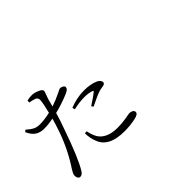

<svg xmlns="http://www.w3.org/2000/svg" viewBox="-96 -1221 1691 1691"><g transform="rotate(-45 750.0 -375.0)"><path d="M535.2 -424.8 529.3 -449.2Q620.1 -485.4 710 -485.4Q789.1 -485.4 844.7 -460.9Q880.9 -443.4 880.9 -417Q880.9 -394.5 839.8 -391.6Q812.5 -388.7 781.2 -376Q761.7 -369.1 668.9 -324.2L656.2 -341.8Q747.1 -401.4 760.7 -415Q772.5 -423.8 756.8 -428.7Q721.7 -441.4 668.9 -441.4Q609.4 -441.4 535.2 -424.8ZM293.9 -751 295.9 -774.4Q331.1 -782.2 359.4 -781.2Q389.6 -779.3 423.8 -764.2Q458 -749 459 -732.4Q459 -725.6 455.1 -714.4Q451.2 -703.1 444.3 -685.1Q437.5 -667 432.6 -652.3Q430.7 -644.5 424.3 -620.6Q418 -596.7 414.1 -581.1Q475.6 -601.6 540 -633.8Q567.4 -648.4 574.2 -648.4Q588.9 -648.4 603 -640.1Q617.2 -631.8 617.2 -620.1Q617.2 -606.4 606.9 -596.7Q596.7 -586.9 569.3 -575.2Q485.4 -540 396.5 -518.6Q378.9 -456.1 346.7 -368.2Q253.9 -100.6 193.4 -2Q174.8 30.3 149.4 30.3Q136.7 30.3 128.4 18.6Q120.1 6.8 120.1 -10.7Q120.1 -18.6 122.1 -25.9Q124 -33.2 126 -37.6Q127.9 -42 134.3 -52.7Q140.6 -63.5 143.6 -69.3Q240.2 -213.9 299.8 -384.8Q323.2 -453.1 337.9 -505.9Q276.4 -494.1 222.7 -494.1Q175.8 -494.1 141.6 -516.1Q107.4 -538.1 84 -591.8L100.6 -605.5Q135.7 -574.2 162.1 -561Q188.5 -547.9 222.7 -547.9Q280.3 -547.9 352.5 -564.5Q374 -651.4 377.9 -694.3Q380.9 -722.7 357.4 -734.4Q327.1 -745.1 293.9 -751ZM448.2 -211.9 471.7 -214.8Q483.4 -157.2 505.9 -120.1Q556.6 -43 688.5 -43Q747.1 -43 794.9 -52.2Q842.8 -61.5 848.6 -61.5Q868.2 -61.5 883.3 -53.2Q898.4 -44.9 898.4 -28.3Q898.4 -2 842.8 8.8Q780.3 22.5 709 22.5Q513.7 22.5 469.7 -100.6Q450.2 -145.5 448.2 -211.9Z"/></g></svg>

Font: Bpmf Zihi Serif Regular
Style: Regular
Weight: 400
Foundry: But Ko
Version: Version 1.320